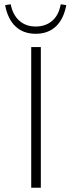

<svg xmlns="http://www.w3.org/2000/svg" viewBox="-20 -878 337 898"><path d="M126 0V-658H171V0ZM147 -720Q89 -720 52.5 -754.5Q16 -789 4 -854L30 -858Q40 -808 70.5 -781Q101 -754 147 -754Q193 -754 224 -780.5Q255 -807 264 -858L290 -854Q278 -789 241.5 -754.5Q205 -720 147 -720Z"/></svg>

Font: Ysabeau Infant ExtraLight
Style: Regular
Weight: 250
Designer: Christian Thalmann (Catharsis Fonts)
Version: Version 2.001;gftools[0.9.30]; featfreeze: ss01,ss02,lnum